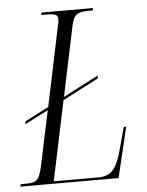

<svg xmlns="http://www.w3.org/2000/svg" viewBox="-75 -756 611 799"><g transform="rotate(-5 230.5 -357.0)"><path d="M-23 0 -20 -10H2Q22 -10 35 -14Q48 -18 56 -32.5Q64 -47 71 -80L119 -307L21 -257L23 -269L122 -320L191 -650Q194 -659 195 -667.5Q196 -676 196 -681Q196 -696 183.5 -700Q171 -704 150 -704H126L129 -714H344L341 -704H319Q290 -704 275 -694Q260 -684 253 -652L191 -356L339 -433L337 -420L188 -343L118 -10H306Q348 -10 369.5 -38.5Q391 -67 406 -129L428 -210H438L388 0Z"/></g></svg>

Font: Noto Serif Display ExtraCondensed Light
Style: Italic
Weight: 300
Width: 2
Italic angle: -12°
Designer: Monotype Design Team
Foundry: Monotype Imaging Inc.
Version: Version 2.009